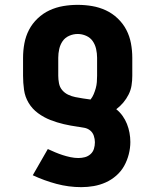

<svg xmlns="http://www.w3.org/2000/svg" viewBox="-20 -558 640 791"><path d="M315 213Q263 213 212.5 199.5Q162 186 115 164L177 56Q192 63 207.5 69.5Q223 76 238.5 81Q254 86 270.5 89.5Q287 93 303 93Q317 93 330 89.5Q343 86 353 77Q363 68 367 55Q371 42 371 28Q371 15 366.5 1.5Q362 -12 351.5 -20.5Q341 -29 327.5 -31.5Q314 -34 301 -36H300Q271 -40 243 -46.5Q215 -53 188 -63.5Q161 -74 137 -91.5Q113 -109 98 -134Q83 -159 79 -188Q75 -217 75 -246V-320Q75 -350 80.5 -379.5Q86 -409 99.5 -435Q113 -461 135 -482Q157 -503 184 -515.5Q211 -528 240.5 -533Q270 -538 300 -538Q330 -538 359.5 -533Q389 -528 416 -515.5Q443 -503 465 -482Q487 -461 500.5 -435Q514 -409 519.5 -379.5Q525 -350 525 -320V-246Q525 -226 522 -206.5Q519 -187 510 -169Q501 -151 488 -135.5Q475 -120 459 -108Q474 -96 485 -80.5Q496 -65 503 -47.5Q510 -30 513.5 -11Q517 8 517 27Q517 52 510.5 77.5Q504 103 491.5 125.5Q479 148 459 165.5Q439 183 415.5 193.5Q392 204 366.5 208.5Q341 213 315 213ZM353 -148Q361 -158 366 -170Q371 -182 374.5 -194.5Q378 -207 379 -220Q380 -233 380 -246V-320Q380 -338 376 -356Q372 -374 362 -388.5Q352 -403 335 -410.5Q318 -418 300 -418Q282 -418 265 -410.5Q248 -403 238 -388.5Q228 -374 224 -356Q220 -338 220 -320V-246Q220 -231 223 -215Q226 -199 236 -187Q246 -175 260.5 -168Q275 -161 290.5 -158Q306 -155 321.5 -152.5Q337 -150 353 -148Z"/></svg>

Font: Iosevka Slab Heavy Extended
Style: Regular
Weight: 900
Width: 7
Monospace: yes
Designer: Belleve Invis
Foundry: Belleve Invis
Version: Version 11.1.0; ttfautohint (v1.8.3)